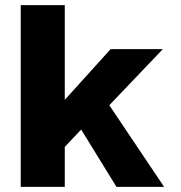

<svg xmlns="http://www.w3.org/2000/svg" viewBox="-20 -730 706 750"><path d="M61 0V-710H233V-340L412 -538H616L407 -319L621 0H435L297 -224L233 -156V0Z"/></svg>

Font: Geist ExtBd
Style: Regular
Weight: 400
Designer: Basement.studio, Andrés Briganti, Mateo Zaragoza
Foundry: Basement.studio, Vercel, Andrés Briganti, Guido Ferreyra, Mateo Zaragoza
Version: Version 1.401